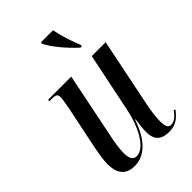

<svg xmlns="http://www.w3.org/2000/svg" viewBox="-228 -862 967 967"><g transform="rotate(-45 256.0 -378.0)"><path d="M373 -606H383L384 -614C366 -656 345 -722 337 -766H252L250 -757C272 -711 324 -651 373 -606ZM390 10C441 10 465 -15 490 -46L484 -53C466 -28 445 -8 421 -8C400 -8 394 -28 394 -61C394 -89 399 -130 407 -168L482 -536H383L317 -216C301 -132 250 -19 187 -19C163 -19 151 -37 151 -79C151 -106 159 -157 168 -197L237 -536H73L70 -526H88C120 -526 126 -519 126 -500C126 -488 121 -460 115 -427L72 -220C64 -182 54 -129 54 -95C54 -36 77 9 144 9C213 9 271 -39 311 -155H314C310 -131 306 -92 306 -73C306 -27 322 10 390 10Z"/></g></svg>

Font: Noto Serif Display ExtraCondensed Medium
Style: Italic
Weight: 500
Width: 2
Italic angle: -12°
Designer: Monotype Design Team
Foundry: Monotype Imaging Inc.
Version: Version 2.009